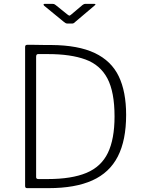

<svg xmlns="http://www.w3.org/2000/svg" viewBox="-20 -974 747 994"><path d="M120 0Q110 0 110 -11V-731Q110 -737 113 -739.5Q116 -742 121 -742Q136 -742 152 -742Q168 -742 184 -741.5Q200 -741 215.5 -741Q231 -741 246 -741Q385 -740 470.5 -699.5Q556 -659 594.5 -579.5Q633 -500 633 -379Q633 -248 590 -164Q547 -80 458 -40Q369 0 232 0ZM179 -47H226Q351 -47 427.5 -79Q504 -111 538.5 -182.5Q573 -254 573 -371Q573 -498 536 -568Q499 -638 422.5 -666Q346 -694 229 -694H177Q167 -694 167 -680V-57Q167 -47 179 -47ZM407 -948Q411 -951 414.5 -952.5Q418 -954 422 -954H467Q481 -954 468 -944L370 -861Q367 -858 363 -855Q359 -852 353 -852H330Q323 -852 318.5 -855Q314 -858 309 -862L209 -944Q205 -948 205.5 -951Q206 -954 211 -954H252Q257 -954 260 -953Q263 -952 268 -948L329 -899Q337 -893 339.5 -893Q342 -893 349 -899Z"/></svg>

Font: Libre Franklin ExtraLight
Style: Regular
Weight: 250
Designer: Pablo Impallari, Rodrigo Fuenzalida, Nhung Nguyen
Foundry: Impallari Type
Version: Version 3.000